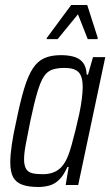

<svg xmlns="http://www.w3.org/2000/svg" viewBox="-20 -738 440 766"><path d="M133 8Q94 8 69 -1Q44 -10 32.5 -31Q21 -52 21 -91Q21 -119 27 -160.5Q33 -202 45 -255Q61 -334 76.5 -385Q92 -436 111 -465Q130 -494 157 -506Q184 -518 223 -518Q251 -518 273.5 -512Q296 -506 310 -489.5Q324 -473 326 -440H331L351 -510H400L292 0H242L254 -72H249Q234 -38 215.5 -20.5Q197 -3 176 2.5Q155 8 133 8ZM150 -43Q175 -43 194 -50.5Q213 -58 227 -74Q241 -90 251 -115Q258 -132 265.5 -159Q273 -186 281 -218Q289 -250 296 -282.5Q303 -315 306.5 -344Q310 -373 310 -391Q310 -433 293.5 -450Q277 -467 238 -467Q208 -467 188 -460Q168 -453 154.5 -432Q141 -411 128.5 -368.5Q116 -326 101 -255Q90 -200 83 -163Q76 -126 76 -103Q76 -78 84 -64.5Q92 -51 108.5 -47Q125 -43 150 -43ZM166 -582 167 -587 264 -718H328L370 -587L369 -582H330L291 -681L210 -582Z"/></svg>

Font: Saira Condensed Light
Style: Italic
Weight: 300
Width: 3
Italic angle: -12°
Designer: Hector Gatti with collaboration of the Omnibus-Type team
Foundry: Omnibus-Type
Version: Version 1.101